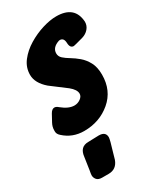

<svg xmlns="http://www.w3.org/2000/svg" viewBox="-232 -652 835 989"><g transform="rotate(-30 185.5 -158.0)"><path d="M110 7Q41 7 -8 -38Q-23 -51 -23 -66V-74Q-23 -94 -12.5 -113.5Q-2 -133 9.5 -154Q21 -175 36 -175Q47 -175 59 -164Q98 -132 132 -132Q152 -132 168.5 -144Q185 -156 185 -172Q185 -196 153 -222L63 -290Q12 -334 12 -383Q12 -427 39.5 -462.5Q67 -498 109 -523.5Q151 -549 196.5 -563Q242 -577 279 -577Q388 -577 394 -479Q394 -456 379 -438.5Q364 -421 340 -414Q286 -399 282 -399Q260 -399 259 -430.5Q258 -462 234 -462L228 -461Q184 -446 184 -411Q184 -393 198.5 -380Q213 -367 235 -354Q257 -341 279.5 -322Q302 -303 318 -273.5Q334 -244 334 -199Q334 -105 268 -49Q202 7 110 7ZM108 261H69Q47 261 37.5 249.5Q28 238 28 224Q28 217 32 196L43 122Q49 66 99 66L129 65Q154 65 162 64Q203 64 203 98Q203 111 182 179L172 214Q155 261 108 261Z"/></g></svg>

Font: Bangerz
Style: Bold
Weight: 700
Designer: vernon adams
Foundry: Vernon Adams
Version: Version 2.10;February 7, 2025;FontCreator 13.0.0.2683 64-bit